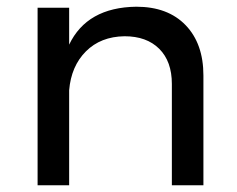

<svg xmlns="http://www.w3.org/2000/svg" viewBox="-20 -552 706 572"><path d="M386 -532Q480 -532 533 -477Q586 -422 586 -327V0H492V-302Q492 -369 454.5 -406.5Q417 -444 351 -444Q280 -443 236 -399Q192 -355 186 -283V0H92V-529H186V-419Q239 -530 386 -532Z"/></svg>

Font: Montserrat arm
Style: Regular
Weight: 400
Designer: Julieta Ulanovsky
Foundry: Julieta Ulanovsky
Version: Version 6.000;PS 006.000;hotconv 1.0.88;makeotf.lib2.5.64775